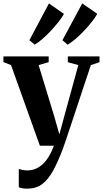

<svg xmlns="http://www.w3.org/2000/svg" viewBox="-28 -853 602 1124"><path d="M132.5 251.5Q116 251.5 102.8 249.2Q89.5 247 82 243V135.5Q90 139 103.8 141.8Q117.5 144.5 132.5 144.5Q159 144.5 182 134.5Q205 124.5 224.5 105.5Q244 86.5 259.8 60Q275.5 33.5 287.5 0H205.5L36.5 -472L-8 -489.5V-523H257V-489L198 -472L289 -174L319.5 -66.5L347.5 -169.5L430.5 -472L369 -489V-523H554.5V-489L504 -472Q483 -410 461.5 -345Q440 -280 419.8 -219Q399.5 -158 383 -108.2Q366.5 -58.5 355.5 -26Q344.5 6.5 341.5 14Q312.5 92 283.5 145Q254.5 198 218.8 224.8Q183 251.5 132.5 251.5ZM367.5 -592 337.5 -617.5 453.5 -833 541.5 -772Q530 -751 509.2 -724.8Q488.5 -698.5 463.5 -672.2Q438.5 -646 413.8 -624.8Q389 -603.5 368.5 -592ZM174.5 -592 144 -617.5 258.5 -833 346.5 -771.5Q334.5 -750 313.8 -723.8Q293 -697.5 268.5 -671.5Q244 -645.5 219.8 -624.5Q195.5 -603.5 175.5 -592Z"/></svg>

Font: Merriweather 96pt
Style: Bold
Weight: 700
Version: Version 2.100